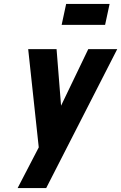

<svg xmlns="http://www.w3.org/2000/svg" viewBox="-20 -752 619 981"><path d="M540 -732H318L295 -625H517ZM70 209H216L579 -501H431L292 -212L269 -501H124L178 1Z"/></svg>

Font: Advent Pro ExtraBold
Style: Italic
Weight: 800
Italic angle: -12°
Version: Version 3.000